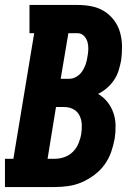

<svg xmlns="http://www.w3.org/2000/svg" viewBox="-31 -755 551 775"><path d="M-11 0V-114H23L107 -621H88V-735H282Q311 -735 339 -729.5Q367 -724 390 -709.5Q413 -695 429.5 -673Q446 -651 453.5 -624.5Q461 -598 461.5 -569Q462 -540 458 -511Q454 -491 448 -471Q442 -451 430 -433Q418 -415 401.5 -400.5Q385 -386 365 -376Q387 -363 402.5 -343.5Q418 -324 426.5 -300Q435 -276 435.5 -249Q436 -222 432 -196Q427 -168 417.5 -141Q408 -114 391 -90.5Q374 -67 350 -49Q326 -31 299.5 -19.5Q273 -8 245 -4Q217 0 190 0ZM214 -437H248Q264 -437 278 -445.5Q292 -454 301 -467.5Q310 -481 315 -496Q320 -511 322 -526Q325 -541 325.5 -556.5Q326 -572 322 -586Q318 -600 307.5 -610.5Q297 -621 282 -621H245ZM190 -114Q210 -114 229.5 -121Q249 -128 263.5 -142.5Q278 -157 286 -176.5Q294 -196 297 -215Q300 -234 299 -253.5Q298 -273 289.5 -289.5Q281 -306 264.5 -314.5Q248 -323 228 -323H195L161 -114Z"/></svg>

Font: Iosevka Curly Slab HvObl
Style: Regular
Weight: 900
Italic angle: -9°
Monospace: yes
Designer: Belleve Invis
Foundry: Belleve Invis
Version: Version 11.1.0; ttfautohint (v1.8.3)